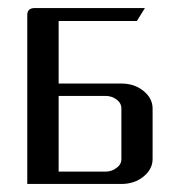

<svg xmlns="http://www.w3.org/2000/svg" viewBox="-20 -458 448 478"><path d="M47.9 0V-420.9Q47.9 -438 66.9 -438H340.8L320.8 -405.8H126V-250H282.2Q314.5 -250 336.9 -231.9Q359.9 -213.4 359.9 -188V-62Q359.9 -36.6 336.9 -18.1Q314.5 0 282.2 0ZM126 -30.8H243.2Q258.3 -30.8 270 -40Q282.2 -48.3 282.2 -62V-188Q282.2 -201.2 270.5 -210Q258.3 -219.2 243.2 -219.2H126Z"/></svg>

Font: Hhenum
Style: Regular
Weight: 400
Designer: T. Christopher White
Version: Version 1.0